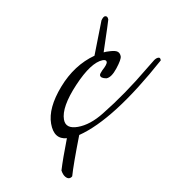

<svg xmlns="http://www.w3.org/2000/svg" viewBox="-59 -614 543 560"><g transform="rotate(-10 212.5 -333.5)"><path d="M406 -406Q413 -411 419 -411Q425 -411 425 -404V-402Q260 -256 153 -229Q121 -146 112 -114Q108 -110 102.5 -110Q97 -110 91.5 -116.5Q86 -123 84 -136Q94 -169 116 -226Q78 -229 78 -275.5Q78 -322 126 -377Q174 -432 237 -449L275 -547Q282 -557 287 -557Q295 -557 295 -546Q295 -544 265 -454Q270 -455 285.5 -454Q301 -453 306.5 -448Q312 -443 312 -434Q312 -425 293.5 -401.5Q275 -378 260 -378Q243 -381 243 -390Q243 -394 252 -403Q269 -418 269 -425Q269 -432 258 -432Q223 -431 170 -374.5Q117 -318 117 -281Q117 -253 153.5 -253Q190 -253 232 -279Q306 -324 381 -386Z"/></g></svg>

Font: Mrs Saint Delafield
Style: Regular
Weight: 400
Designer: Alejandro Paul
Foundry: Alejandro Paul
Version: Version 1.000